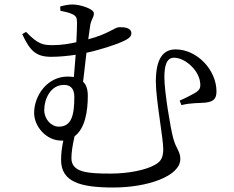

<svg xmlns="http://www.w3.org/2000/svg" viewBox="-20 -787 1040 855"><path d="M242 -223C208 -223 177 -256 177 -297C177 -346 205 -409 265 -409C293 -409 311 -393 311 -356C311 -275 299 -223 242 -223ZM371 -360C371 -390 364 -410 350 -423L365 -552C434 -567 488 -587 507 -594C544 -609 565 -620 565 -638C565 -664 534 -666 512 -666C490 -666 467 -637 373 -612L382 -676C388 -705 398 -708 398 -728C398 -748 335 -767 305 -767C286 -767 269 -764 248 -758L249 -739C264 -736 289 -731 302 -724C319 -716 323 -708 323 -685C323 -668 322 -637 320 -599C289 -592 253 -586 216 -586C172 -586 150 -589 96 -645L79 -635C113 -562 139 -534 208 -534C245 -534 282 -538 317 -543L309 -444C300 -445 291 -446 281 -446C191 -446 132 -362 132 -284C132 -223 187 -161 252 -161H262C256 -133 252 -106 252 -75C252 24 339 48 485 48C636 48 783 -2 783 -79C783 -114 764 -123 751 -173C739 -218 712 -378 712 -443C712 -495 722 -530 755 -530C805 -530 872 -471 872 -409C872 -396 870 -389 856 -378C841 -368 806 -350 780 -339L788 -319C834 -330 865 -327 894 -330C931 -334 944 -347 944 -380C944 -475 858 -567 762 -567C705 -567 674 -524 674 -423C674 -344 707 -173 707 -122C707 -80 692 -64 666 -51C630 -31 555 -14 473 -14C370 -14 298 -19 298 -83C298 -107 303 -141 312 -180C358 -214 371 -289 371 -360Z"/></svg>

Font: Source Han Serif KR
Style: Regular
Weight: 400
Designer: Ryoko NISHIZUKA 西塚涼子 (kana & ideographs); Frank Grießhammer (Latin, Greek & Cyrillic); Wenlong ZHANG 张文龙 (bopomofo); San
Foundry: Adobe
Version: Version 2.001;hotconv 1.1.0;makeotfexe 2.6.0